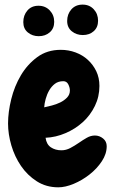

<svg xmlns="http://www.w3.org/2000/svg" viewBox="-20 -802 488 825"><path d="M438.5 -173.8Q438.5 -140.6 417.5 -108.9Q396.5 -77.1 364.7 -52.2Q333 -27.3 296.9 -12.2Q260.7 2.9 230.5 2.9Q178.7 2.9 138.2 -22.9Q97.7 -48.8 70.3 -88.9Q43 -128.9 28.8 -177.2Q14.6 -225.6 14.6 -271.5Q14.6 -320.3 28.3 -376Q42 -431.6 69.8 -478.5Q97.7 -525.4 140.1 -556.6Q182.6 -587.9 241.2 -587.9Q274.4 -587.9 304.7 -576.7Q335 -565.4 357.4 -544.9Q379.9 -524.4 393.6 -496.1Q407.2 -467.8 407.2 -432.6Q407.2 -386.7 387.7 -346.7Q368.2 -306.6 335.9 -277.3Q303.7 -248 261.7 -230Q219.7 -211.9 175.8 -210Q179.7 -181.6 198.7 -168.9Q217.8 -156.2 244.1 -156.2Q263.7 -156.2 282.2 -166Q300.8 -175.8 318.4 -188Q335.9 -200.2 353 -210Q370.1 -219.7 387.7 -219.7Q407.2 -219.7 422.9 -207Q438.5 -194.3 438.5 -173.8ZM280.3 -413.1Q280.3 -425.8 273.4 -439.5Q266.6 -453.1 252 -453.1Q230.5 -453.1 215.8 -441.9Q201.2 -430.7 191.4 -413.6Q181.6 -396.5 176.3 -377Q170.9 -357.4 169.9 -340.8Q183.6 -343.8 202.6 -348.6Q221.7 -353.5 238.8 -361.8Q255.9 -370.1 268.1 -382.8Q280.3 -395.5 280.3 -413.1ZM401.4 -712.9Q401.4 -684.6 382.8 -668Q364.3 -651.4 335.9 -651.4Q308.6 -651.4 288.6 -667.5Q268.6 -683.6 268.6 -711.9Q268.6 -741.2 286.6 -761.7Q304.7 -782.2 335 -782.2Q364.3 -782.2 382.8 -762.2Q401.4 -742.2 401.4 -712.9ZM212.9 -708Q212.9 -679.7 193.8 -663.1Q174.8 -646.5 146.5 -646.5Q119.1 -646.5 99.6 -662.6Q80.1 -678.7 80.1 -707Q80.1 -736.3 97.7 -756.8Q115.2 -777.3 145.5 -777.3Q174.8 -777.3 193.8 -757.3Q212.9 -737.3 212.9 -708Z"/></svg>

Font: Chewy
Style: Regular
Weight: 400
Designer: Squid
Foundry: Font Diner, Inc DBA Sideshow
Version: Version 1.000